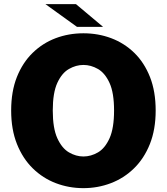

<svg xmlns="http://www.w3.org/2000/svg" viewBox="-20 -914 822 946"><path d="M391 13Q319.5 13 255.2 -11.5Q191 -36 141.5 -84.5Q92 -133 63.5 -204.5Q35 -276 35 -369.5Q35 -463.5 63.2 -534.5Q91.5 -605.5 140.8 -653.5Q190 -701.5 254.2 -725.8Q318.5 -750 391 -750Q463.5 -750 528 -725.8Q592.5 -701.5 641.8 -653.5Q691 -605.5 719 -534.5Q747 -463.5 747 -369.5Q747 -276 718.5 -204.5Q690 -133 640.2 -84.5Q590.5 -36 526.2 -11.5Q462 13 391 13ZM391 -143Q428 -143 462.8 -163.2Q497.5 -183.5 519.8 -233Q542 -282.5 542 -369.5Q542 -457 519.5 -505.8Q497 -554.5 462.5 -574.2Q428 -594 391 -594Q354.5 -594 319.8 -574.2Q285 -554.5 262.5 -505.8Q240 -457 240 -369.5Q240 -282 262.5 -232.8Q285 -183.5 319.8 -163.2Q354.5 -143 391 -143ZM488 -781.5H359.5L204 -893.5H354.5Z"/></svg>

Font: Epilogue Black
Style: Regular
Weight: 900
Designer: Tyler Finck
Foundry: Etcetera Type Co
Version: Version 2.111; ttfautohint (v1.8.3)